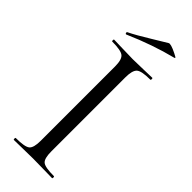

<svg xmlns="http://www.w3.org/2000/svg" viewBox="-257 -816 846 846"><g transform="rotate(45 166.0 -392.5)"><path d="M69 -679Q65 -677 63 -682Q61 -687 64 -689Q101 -707 161 -744Q221 -781 227 -784Q236 -790 276 -770Q295 -761 294 -758Q293 -757 291 -756Q183 -729 69 -679ZM199 -81Q199 -37 214 -24.5Q229 -12 284 -12Q287 -12 287 -6Q287 0 284 0Q270 0 230.5 -1Q191 -2 165 -2Q142 -2 102 -1Q62 0 47 0Q44 0 44 -6Q44 -12 47 -12Q102 -12 117.5 -24.5Q133 -37 133 -81V-544Q133 -587 117 -600Q101 -613 47 -613Q44 -613 44 -619Q44 -625 47 -625Q62 -625 102 -623.5Q142 -622 165 -622Q191 -622 231 -623.5Q271 -625 284 -625Q287 -625 287 -619Q287 -613 284 -613Q230 -613 214.5 -599.5Q199 -586 199 -542Z"/></g></svg>

Font: Cormorant
Style: Regular
Weight: 400
Designer: Christian Thalmann (Catharsis Fonts)
Version: Version 1.000;PS 001.000;hotconv 1.0.70;makeotf.lib2.5.58329